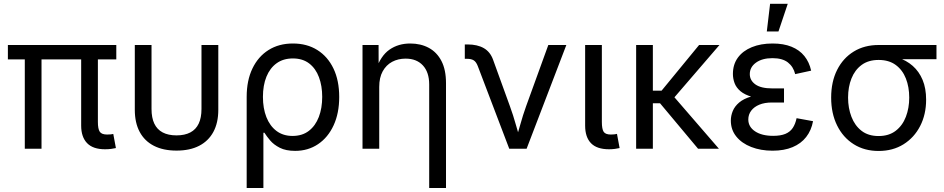

<svg xmlns="http://www.w3.org/2000/svg" viewBox="-20 -773 4909 998"><path d="M525.9 2.9Q463.4 2.9 432.6 -29.1Q401.9 -61 401.9 -120.1V-513.2H488.8V-139.2Q488.8 -103 498.5 -88.4Q508.3 -73.7 536.6 -73.7Q548.8 -73.7 555.7 -74.5Q562.5 -75.2 568.8 -76.7L582.5 -3.4Q572.3 -1 557.6 1Q543 2.9 525.9 2.9ZM108.9 0V-513.2H195.8V0ZM21 -464.4V-539.1H584.5V-464.4Z M897.5 9.8Q828.6 9.8 780 -15.1Q731.4 -40 706.1 -87.4Q680.7 -134.8 680.7 -202.1V-539.1H767.6V-206.5Q767.6 -161.1 782 -130.6Q796.4 -100.1 825.4 -84.7Q854.5 -69.3 897.5 -69.3Q940.4 -69.3 969.5 -84.7Q998.5 -100.1 1012.9 -130.6Q1027.3 -161.1 1027.3 -206.5V-539.1H1114.7V-202.1Q1114.7 -134.8 1089.1 -87.4Q1063.5 -40 1015.1 -15.1Q966.8 9.8 897.5 9.8Z M1262.2 204.1V-269.5Q1262.2 -354.5 1292 -416.7Q1321.8 -479 1375.7 -512.9Q1429.7 -546.9 1502.4 -546.9Q1575.7 -546.9 1629.6 -512.9Q1683.6 -479 1713.4 -416.7Q1743.2 -354.5 1743.2 -269Q1743.2 -184.6 1714.1 -121.6Q1685.1 -58.6 1633.3 -23.7Q1581.5 11.2 1514.2 11.2Q1465.8 11.2 1434.3 -4.9Q1402.8 -21 1384.3 -43Q1365.7 -64.9 1354.5 -83H1349.1V204.1ZM1500.5 -66.4Q1551.3 -66.4 1585.4 -92.8Q1619.6 -119.1 1637.2 -165Q1654.8 -210.9 1654.8 -269.5Q1654.8 -326.7 1637.9 -371.8Q1621.1 -417 1587.2 -443.1Q1553.2 -469.2 1502.4 -469.2Q1452.6 -469.2 1418 -444.3Q1383.3 -419.4 1365 -374.5Q1346.7 -329.6 1346.7 -269.5Q1346.7 -210 1364.7 -164.1Q1382.8 -118.2 1417.2 -92.3Q1451.7 -66.4 1500.5 -66.4Z M1951.2 -321.3V0H1864.3V-539.1H1947.8L1948.2 -408.7H1933.6Q1958.5 -482.9 2004.4 -514.9Q2050.3 -546.9 2112.3 -546.9Q2167 -546.9 2209 -524.2Q2251 -501.5 2274.7 -455.8Q2298.3 -410.2 2298.3 -340.8V204.1H2210.9V-334Q2210.9 -397.5 2178.2 -432.9Q2145.5 -468.3 2088.4 -468.3Q2049.3 -468.3 2018.3 -451.7Q1987.3 -435.1 1969.2 -402.3Q1951.2 -369.6 1951.2 -321.3Z M2627 0 2463.4 -429.7Q2455.1 -451.2 2442.6 -459.2Q2430.2 -467.3 2407.7 -467.3H2396V-542H2410.2Q2461.4 -542 2494.9 -522.7Q2528.3 -503.4 2543 -462.4L2630.4 -221.2Q2647.9 -173.3 2660.9 -126.5Q2673.8 -79.6 2687.5 -35.2H2658.2Q2671.9 -79.6 2684.8 -126.7Q2697.8 -173.8 2714.8 -221.2L2830.1 -539.1H2923.8L2717.3 0Z M3146 2.9Q3082.5 2.9 3052 -28.6Q3021.5 -60.1 3021.5 -120.1V-539.1H3108.4V-139.2Q3108.4 -102.5 3117.7 -88.1Q3127 -73.7 3155.3 -73.7Q3167 -73.7 3174.1 -74.7Q3181.2 -75.7 3187 -77.1L3200.7 -3.4Q3190.4 -1 3175.8 1Q3161.1 2.9 3146 2.9Z M3373.5 -539.1V0H3286.6V-539.1ZM3719.7 -539.1 3459 -236.3H3340.3V-301.8H3418.9L3613.8 -539.1ZM3608.4 0 3408.7 -238.8 3455.1 -302.7 3716.8 0Z M3995.6 10.3Q3934.1 10.3 3884.8 -9Q3835.4 -28.3 3807.1 -63.5Q3778.8 -98.6 3778.8 -146Q3778.8 -171.4 3788.8 -195.8Q3798.8 -220.2 3822 -240Q3845.2 -259.8 3885 -271.5Q3924.8 -283.2 3983.9 -283.2H4055.2V-240.2H3992.2Q3954.6 -240.2 3927.2 -229Q3899.9 -217.8 3884.8 -197.8Q3869.6 -177.7 3869.6 -151.9Q3869.6 -113.8 3904.8 -90.3Q3939.9 -66.9 3999 -66.9Q4037.6 -66.9 4062.3 -77.1Q4086.9 -87.4 4100.6 -107.9Q4114.3 -128.4 4120.6 -158.7L4206.1 -143.1Q4197.3 -95.2 4170.4 -60.8Q4143.6 -26.4 4099.6 -8.1Q4055.7 10.3 3995.6 10.3ZM3985.8 -258.8Q3927.2 -258.8 3889.2 -269.5Q3851.1 -280.3 3829.1 -298.8Q3807.1 -317.4 3798.3 -340.8Q3789.6 -364.3 3789.6 -388.7Q3789.6 -438 3815.4 -473.4Q3841.3 -508.8 3887.9 -527.8Q3934.6 -546.9 3995.6 -546.9Q4053.2 -546.9 4094.5 -530Q4135.7 -513.2 4161.1 -481.7Q4186.5 -450.2 4196.3 -405.8L4113.3 -387.7Q4104 -426.3 4075.4 -448.5Q4046.9 -470.7 3995.1 -470.7Q3941.9 -470.7 3909.7 -447.5Q3877.4 -424.3 3877.4 -387.7Q3877.4 -355 3906.5 -334.2Q3935.5 -313.5 3994.1 -313.5H4055.2V-258.8ZM3965.8 -609.4 3982.9 -753.4H4074.7L4026.4 -609.4Z M4546.9 11.7Q4473.1 11.7 4417.5 -23.4Q4361.8 -58.6 4331.1 -121.1Q4300.3 -183.6 4300.3 -265.6Q4300.3 -348.1 4331.3 -409.7Q4362.3 -471.2 4417.7 -505.1Q4473.1 -539.1 4546.9 -539.1H4847.7V-465.3H4620.1L4546.9 -461.4Q4493.7 -461.4 4458.5 -435.3Q4423.3 -409.2 4405.8 -365Q4388.2 -320.8 4388.2 -265.6Q4388.2 -211.4 4405.8 -165.8Q4423.3 -120.1 4458.3 -93Q4493.2 -65.9 4546.9 -65.9Q4600.6 -65.9 4636 -93.3Q4671.4 -120.6 4688.7 -166Q4706.1 -211.4 4706.1 -265.6Q4706.1 -320.8 4688.7 -365Q4671.4 -409.2 4636 -435.3Q4600.6 -461.4 4546.9 -461.4V-488.3Q4601.1 -488.3 4646.2 -473.9Q4691.4 -459.5 4724.4 -430.4Q4757.3 -401.4 4775.6 -357.7Q4793.9 -314 4793.9 -254.9Q4793.9 -178.2 4762.9 -117.9Q4731.9 -57.6 4676.3 -22.9Q4620.6 11.7 4546.9 11.7Z"/></svg>

Font: Inter 18pt
Style: Regular
Weight: 400
Designer: Rasmus Andersson
Foundry: rsms
Version: Version 4.001;git-66647c0bb